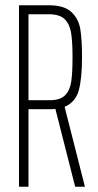

<svg xmlns="http://www.w3.org/2000/svg" viewBox="-20 -708 371 728"><path d="M265 0 190 -295Q184 -294 170 -294H88V0H52V-688H166Q223 -688 250.5 -662.5Q278 -637 284.5 -597.5Q291 -558 291 -491Q291 -412 279 -366.5Q267 -321 225 -303L302 0ZM255 -491Q255 -551 249.5 -584Q244 -617 225 -635.5Q206 -654 165 -654H88V-328H169Q208 -328 226.5 -346.5Q245 -365 250 -398Q255 -431 255 -491Z"/></svg>

Font: Saira Ultra Condensed Thin
Style: Regular
Weight: 100
Width: 1
Designer: Hector Gatti with collaboration of the Omnibus-Type team
Foundry: Omnibus-Type
Version: Version 1.001; ttfautohint (v1.8)